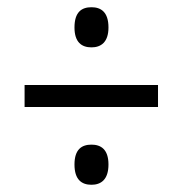

<svg xmlns="http://www.w3.org/2000/svg" viewBox="-20 -623 506 531"><path d="M233 -492C259 -492 280 -506 280 -547C280 -590 259 -603 233 -603C206 -603 186 -590 186 -547C186 -506 206 -492 233 -492ZM48 -327H417V-388H48ZM233 -112C259 -112 280 -126 280 -168C280 -210 259 -223 233 -223C206 -223 186 -210 186 -168C186 -126 206 -112 233 -112Z"/></svg>

Font: Noto Serif Myanmar Condensed Medium
Style: Regular
Weight: 500
Width: 3
Designer: Ben Mitchell and the Monotype Design Team
Foundry: Monotype Imaging Inc.
Version: Version 2.106